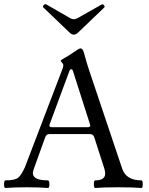

<svg xmlns="http://www.w3.org/2000/svg" viewBox="-22 -913 725 936"><path d="M0 0ZM486.3 -876.5 359.4 -754.9Q348.1 -744.1 337.9 -744.1Q327.1 -744.1 316.4 -754.9L189.5 -876.5Q187.5 -878.4 187.5 -881.3Q187.5 -884.3 191.4 -888.4Q195.3 -892.6 199.7 -892.6Q201.7 -892.6 203.6 -891.6L321.3 -823.7Q329.1 -819.3 337.9 -819.3Q346.2 -819.3 354.5 -823.7L474.6 -891.6Q475.6 -892.1 477.1 -892.1Q481 -892.1 484.6 -887.7Q488.3 -883.3 488 -880.6Q487.8 -877.9 486.3 -876.5ZM573.7 -90.8Q592.8 -33.7 667.5 -33.7Q673.8 -33.7 673.8 -15.1Q673.8 3.4 667.5 3.4Q631.8 0 554.7 0Q477.5 0 442.4 3.4Q435.5 3.4 435.5 -15.1Q435.5 -33.7 442.4 -33.7Q490.7 -33.7 490.7 -66.9Q490.7 -78.1 486.8 -90.8L437.5 -243.7Q433.1 -259.3 416 -259.3H217.3Q203.6 -259.3 197.8 -242.2L142.6 -88.9Q138.2 -78.1 138.2 -69.3Q138.2 -33.7 211.9 -33.7Q218.8 -33.7 218.8 -15.1Q218.8 3.4 211.9 3.4Q170.4 0 107.9 0Q45.4 0 4.4 3.4Q-2.4 3.4 -2.2 -15.1Q-2 -33.7 4.4 -33.7Q51.8 -33.7 67.4 -47.4Q83 -61 99.6 -98.1L283.7 -580.1Q286.6 -588.4 286.6 -594.7Q286.6 -601.1 280.3 -607.7Q273.9 -614.3 273.9 -617.2Q273.9 -620.1 293.2 -630.6Q312.5 -641.1 338.4 -659.2Q364.3 -677.2 370.1 -677.2Q381.3 -677.2 387.2 -655.8Q399.9 -608.4 411.1 -574.7ZM405.8 -293Q418 -293 418 -300.8Q418 -303.2 417 -306.2L334 -565.9Q331.1 -575.7 325.2 -575.7Q319.3 -575.7 315.9 -565.9L219.7 -306.2Q218.8 -303.7 218.8 -300.8Q218.8 -293 230.5 -293Z"/></svg>

Font: Junicode
Style: Regular
Weight: 400
Designer: Peter S. Baker
Foundry: Briery Creek Software
Version: Version 0.7.2